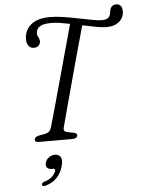

<svg xmlns="http://www.w3.org/2000/svg" viewBox="-64 -800 812 1105"><g transform="rotate(-5 342.0 -247.0)"><path d="M287 -69Q281 -47 306 -42L345 -34.5Q363 -29 360.5 -17Q357 0 330.5 0H137Q113.5 0 115 -16.5Q116 -30.5 141 -36.5L176.5 -43Q191 -46 199.8 -53.5Q208.5 -61 214 -78Q220.5 -100 232.2 -141.8Q244 -183.5 259 -238Q274 -292.5 290.5 -352.5Q307 -412.5 323 -470.8Q339 -529 352.8 -578.8Q366.5 -628.5 375.5 -661.5Q345.5 -667.5 318.2 -671.8Q291 -676 270.5 -676Q220 -676 200.5 -662Q181 -648 180.5 -624.5Q180 -611.5 187 -600.5Q194 -589.5 194 -575Q193.5 -562 183.5 -552Q173.5 -542 156.5 -542Q137.5 -542 125.8 -557Q114 -572 115 -597.5Q116 -647.5 153.5 -679Q191 -710.5 265 -710.5Q297.5 -710.5 339.5 -704Q381.5 -697.5 424.8 -688.8Q468 -680 504 -673.2Q540 -666.5 560 -666.5Q597 -666.5 606.5 -689.5Q610 -698.5 610.8 -705.8Q611.5 -713 613 -719Q616 -733 625 -741.5Q634 -750 650 -750Q665 -750 674.5 -739.5Q684 -729 684 -707Q684 -670.5 656.5 -647.5Q629 -624.5 582.5 -624.5Q558.5 -624.5 521.8 -631.5Q485 -638.5 444.5 -647Q434.5 -611 420.2 -560Q406 -509 390 -450.8Q374 -392.5 358 -333.2Q342 -274 327.8 -221.2Q313.5 -168.5 302.8 -128.5Q292 -88.5 287 -69ZM197 161Q178 161 170.2 150Q162.5 139 167 123Q171.5 105 187.5 93.2Q203.5 81.5 222.5 81.5Q244.5 81.5 255.2 97.2Q266 113 256.5 148Q234.5 232.5 152 254.5Q135 259 133.5 247Q133.5 235 149.5 230.5Q177.5 222.5 194.5 206.5Q211.5 190.5 216 173.5Q219 161 206.5 161Z"/></g></svg>

Font: Fraunces 9pt Soft Light
Style: Italic
Weight: 300
Italic angle: -16°
Version: Version 1.000;[0bf87f6ff]